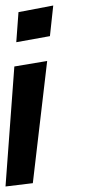

<svg xmlns="http://www.w3.org/2000/svg" viewBox="-58 -642 324 696"><path d="M123 -511 135 -622 9 -598 1 -489ZM61 22 113 -421 -6 -401 -38 34Z"/></svg>

Font: Gamestation Warped
Style: Italic
Weight: 400
Designer: Jonas Hecksher
Foundry: Jonas Hecksher, Playtypeª, e-types AS
Version: Version 1.003